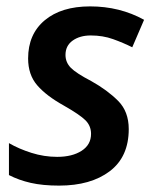

<svg xmlns="http://www.w3.org/2000/svg" viewBox="-20 -571 491 601"><path d="M165 10Q264 10 323.5 -35Q383 -80 383 -167Q383 -222 349.5 -255.5Q316 -289 266 -317Q218 -342 201.5 -359Q185 -376 185 -399Q185 -428 207.5 -444Q230 -460 264 -460Q302 -460 334 -448.5Q366 -437 394 -423L431 -509Q355 -551 262 -551Q172 -551 120 -507.5Q68 -464 68 -388Q68 -337 96.5 -304Q125 -271 179 -241Q230 -212 247.5 -194.5Q265 -177 265 -152Q265 -118 235.5 -99Q206 -80 159 -80Q118 -80 78.5 -92.5Q39 -105 8 -123V-23Q39 -7 76.5 1.5Q114 10 165 10Z"/></svg>

Font: Noto Sans UI Medium
Style: Italic
Weight: 500
Italic angle: -12°
Designer: Monotype Design Team
Foundry: Monotype Imaging Inc.
Version: Version 1.901